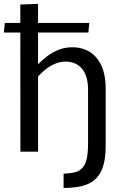

<svg xmlns="http://www.w3.org/2000/svg" viewBox="-24 -771 627 976"><path d="M299.2 184.4V111.9Q330.9 110.8 354.4 105.3Q377.8 99.9 393.2 84.4Q408.6 69 416.1 39.1Q423.6 9.2 423.6 -40.7V-314.6Q423.6 -355.4 413.9 -383Q404.3 -410.5 388.2 -426.9Q372.1 -443.3 352.2 -450.6Q332.2 -457.9 311.6 -457.9Q279.9 -457.9 253 -445.7Q226.2 -433.6 205.5 -416.4Q184.8 -399.2 169.4 -382.7V0H79.8L79.2 -748L169.4 -751.4V-445.6H170.8Q191.8 -466.9 217.7 -486.6Q243.7 -506.2 275.5 -518.5Q307.3 -530.8 344.9 -530.8Q378.6 -530.8 408.7 -519.1Q438.8 -507.4 462.4 -482.1Q485.9 -456.7 499.6 -416.6Q513.2 -376.4 513.2 -319.4V-30.2Q513.2 34.9 499.4 76.9Q485.6 118.8 458.3 142.2Q430.9 165.6 391.1 175Q351.4 184.4 299.2 184.4ZM-4.3 -605.6 0.4 -654.3H429.9L425.2 -605.6Z"/></svg>

Font: Murecho Thin
Style: Regular
Weight: 100
Designer: Neil Summerour
Foundry: Positype
Version: Version 1.010